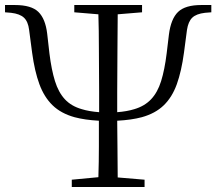

<svg xmlns="http://www.w3.org/2000/svg" viewBox="-26 -745 862 765"><path d="M260 0V-29L366 -39Q368 -101 368 -160Q368 -211 368 -264Q312 -267 271 -278Q217 -293 183.5 -325.5Q150 -358 131 -409.5Q112 -461 102 -535L90 -626Q86 -659 69.5 -674.5Q53 -690 18 -694L-6 -696V-725H33Q99 -725 127 -697.5Q155 -670 162 -611L171 -532Q179 -467 193 -422Q207 -377 232.5 -349.5Q258 -322 300 -310Q329 -301 369 -298Q369 -310 369 -323V-378Q369 -462 368 -552Q368 -622 366 -688L270 -696V-725H540V-696L443 -688Q442 -623 442 -553Q441 -463 441 -378V-323Q441 -310 441 -298Q480 -301 509 -310Q550 -322 576 -349.5Q602 -377 616 -422Q630 -467 638 -532L647 -607Q655 -670 683.5 -697.5Q712 -725 776 -725H816V-696L791 -694Q756 -690 740 -674.5Q724 -659 719 -626L707 -535Q697 -461 678.5 -409.5Q660 -358 626.5 -325.5Q593 -293 539 -278Q498 -267 441 -264Q441 -212 442 -161Q442 -102 443 -38L550 -29V0Z"/></svg>

Font: Early Summer Mincho Light
Style: Regular
Weight: 300
Designer: GuiWonder
Version: Version 1.002